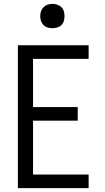

<svg xmlns="http://www.w3.org/2000/svg" viewBox="-20 -968 540 988"><path d="M72 0V-735H436V-665H150V-417H380V-347H150V-70H436V0ZM250 -823Q237 -823 225 -826.5Q213 -830 204 -839Q195 -848 191 -860Q187 -872 187 -885Q187 -898 191 -910Q195 -922 204 -931Q213 -940 225 -944Q237 -948 250 -948Q262 -948 274.5 -944Q287 -940 296 -931Q305 -922 308.5 -910Q312 -898 312 -885Q312 -872 308.5 -860Q305 -848 296 -839Q287 -830 274.5 -826.5Q262 -823 250 -823Z"/></svg>

Font: Huly
Style: Regular
Weight: 400
Designer: Belleve Invis
Foundry: Belleve Invis
Version: Version 33.2.5; ttfautohint (v1.8.4)